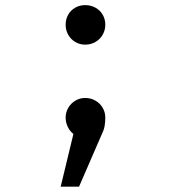

<svg xmlns="http://www.w3.org/2000/svg" viewBox="-20 -535 655 735"><path d="M383.1 -440.5Q383.1 -419.5 373.1 -402.1Q363.1 -384.6 345.4 -374.4Q327.7 -364.1 306.2 -364.1Q285.1 -364.1 267.9 -374.4Q250.8 -384.6 241 -402.1Q231.3 -419.5 231.3 -440.5Q231.3 -461.5 241 -478.7Q250.8 -495.9 267.9 -505.6Q285.1 -515.4 306.2 -515.4Q327.7 -515.4 345.4 -505.6Q363.1 -495.9 373.1 -478.7Q383.1 -461.5 383.1 -440.5ZM383.1 -85.1Q383.1 -66.7 380.3 -51.5Q377.4 -36.4 369.2 -20L282.6 179.5H212.3L261 -22.1Q247.7 -32.3 239.5 -49.2Q231.3 -66.2 231.3 -84.6Q231.3 -105.1 241.3 -122.3Q251.3 -139.5 268.5 -149.7Q285.6 -160 306.2 -160Q327.7 -160 345.4 -149.7Q363.1 -139.5 373.1 -122.3Q383.1 -105.1 383.1 -85.1Z"/></svg>

Font: Fira Code Fixed Light
Style: Regular
Weight: 300
Monospace: yes
Designer: Carrois Corporate, Edenspiekermann AG, Nikita Prokopov
Foundry: Carrois Corporate, Edenspiekermann AG, Nikita Prokopov
Version: Version 5.002